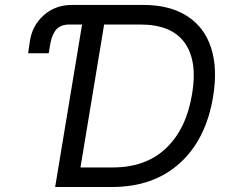

<svg xmlns="http://www.w3.org/2000/svg" viewBox="-20 -747 916 767"><path d="M92.3 -534.1 99.4 -582.4Q108.3 -644.2 154.3 -685.7Q200.3 -727.3 268.5 -727.3H552.6Q657.7 -727.3 727.1 -683.1Q796.5 -638.8 823.3 -555.9Q850.1 -473 831 -359.4Q802.9 -189.6 697.8 -94.8Q592.7 0 427.6 0H200.3L307.9 -649.1H257.1Q236.9 -649.1 222.3 -642.2Q207.7 -635.3 199.2 -621.8Q190.7 -608.3 186.4 -594.5Q182.2 -580.6 179 -561.1L174.7 -534.1ZM301.5 -78.1H430.4Q562.9 -78.1 643.6 -155.2Q724.4 -232.2 747.2 -370.7Q769.9 -503.2 717.7 -576.2Q665.5 -649.1 539.8 -649.1H396Z"/></svg>

Font: Karasuma Gothic
Style: Italic
Weight: 400
Italic angle: -9.39999°
Designer: Rasmus Andersson / Ryoko Nishizuka
Foundry: Genbu
Version: Version 1.00